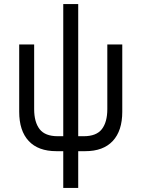

<svg xmlns="http://www.w3.org/2000/svg" viewBox="-20 -740 700 950"><path d="M259 8H402Q491 8 538 -42.5Q585 -93 585 -187V-520H511V-200Q511 -136 484 -101Q457 -66 394 -66H266Q203 -66 176 -101Q149 -136 149 -200V-520H75V-187Q75 -93 122 -42.5Q169 8 259 8ZM293 -720V190H367V-720Z"/></svg>

Font: Fixel Variable
Style: Regular
Weight: 100
Width: 3
Designer: AlfaBravo + MacPaw
Foundry: Kyrylo Tkachov, Marchela Mozhyna, Serhii Makarenko, Maria Weinstein, Zakhar Kryvoshyya
Version: Version 1.211